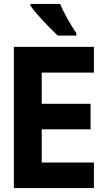

<svg xmlns="http://www.w3.org/2000/svg" viewBox="-20 -951 540 971"><path d="M50 0V-714H455V-584H191V-426H438V-297H191V-129H455V0ZM272 -771H366V-784Q349 -807 323 -853Q297 -899 284 -931H134V-922Q147 -903 173 -873.5Q199 -844 227 -815.5Q255 -787 272 -771Z"/></svg>

Font: Noto Sans Mono Condensed Extra
Style: Regular
Weight: 800
Width: 3
Designer: Monotype Design Team
Foundry: Monotype Imaging Inc.
Version: Version 1.900